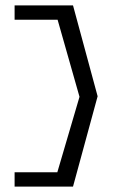

<svg xmlns="http://www.w3.org/2000/svg" viewBox="-20 -620 418 710"><path d="M34 17V70H250L341 -264L250 -600H34V-547H193L274 -262L192 17Z"/></svg>

Font: Charger Sport
Style: ExLitNrw
Weight: 200
Designer: Jasper
Foundry: Cannot Into Space Fonts
Version: Version 1.1